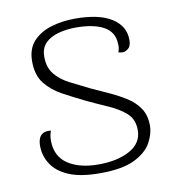

<svg xmlns="http://www.w3.org/2000/svg" viewBox="-65 -574 593 646"><g transform="rotate(-10 231.0 -251.5)"><path d="M226 12Q160 12 120 -5Q80 -22 61.5 -51Q43 -80 43 -113Q43 -129 47.5 -139.5Q52 -150 62 -155Q72 -160 88 -158Q85 -150 83.5 -142.5Q82 -135 82 -123Q83 -70 122.5 -44Q162 -18 226 -18Q292 -18 334 -41.5Q376 -65 376 -109Q376 -146 352.5 -167Q329 -188 293.5 -203.5Q258 -219 220 -237Q181 -256 146 -275Q111 -294 88.5 -322.5Q66 -351 66 -398Q66 -441 89.5 -466.5Q113 -492 151 -503.5Q189 -515 233 -515Q315 -515 358 -487.5Q401 -460 401 -413Q401 -400 397 -391.5Q393 -383 382 -378Q377 -375 370.5 -375.5Q364 -376 357 -378Q360 -385 361 -393Q362 -401 361 -407Q360 -447 325.5 -466Q291 -485 230 -485Q199 -485 171 -477.5Q143 -470 126 -453Q109 -436 109 -406Q109 -370 127.5 -347Q146 -324 177 -308Q208 -292 243 -275Q274 -261 304.5 -247Q335 -233 361 -216.5Q387 -200 403 -176Q419 -152 419 -117Q419 -89 402.5 -59Q386 -29 344.5 -8.5Q303 12 226 12Z"/></g></svg>

Font: Arima ExtraLight
Style: Regular
Weight: 250
Designer: Joana Correia and Natanael Gama
Foundry: NDISCOVER
Version: Version 1.101;gftools[0.9.23]